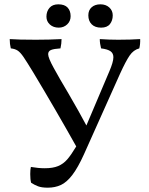

<svg xmlns="http://www.w3.org/2000/svg" viewBox="-20 -860 689 889"><path d="M625 -636Q598 -629 580 -602.5Q562 -576 536 -519L369 -146Q341 -84 315 -50Q289 -16 262 -3.5Q235 9 201 9Q173 9 156 2.5Q139 -4 124 -14Q120 -29 120 -54Q120 -75 123 -87Q158 -81 187 -81Q225 -81 249 -91Q273 -101 291 -121.5Q309 -142 333 -182Q240 -348 135 -523Q104 -574 89 -596Q74 -618 61.5 -626Q49 -634 30 -636Q25 -656 25 -679Q64 -676 146 -676Q208 -676 265 -679Q265 -659 260 -636Q229 -634 216 -628.5Q203 -623 203 -609Q203 -592 229 -545Q254 -499 297 -427Q346 -343 380 -279L486 -529Q505 -573 505 -595Q505 -613 492 -622.5Q479 -632 448 -636Q442 -659 442 -679Q485 -676 527 -676Q585 -676 629 -679Q630 -657 625 -636ZM195 -783Q195 -807 209 -823.5Q223 -840 250 -840Q279 -840 293 -825Q307 -810 307 -785Q307 -762 291 -747Q275 -732 252 -732Q227 -732 211 -746.5Q195 -761 195 -783ZM389 -789Q389 -813 404.5 -826.5Q420 -840 445 -840Q470 -840 486 -825.5Q502 -811 502 -789Q502 -765 489 -748.5Q476 -732 448 -732Q420 -732 404.5 -747.5Q389 -763 389 -789Z"/></svg>

Font: Vollkorn SC
Style: Regular
Weight: 400
Designer: Friedrich Althausen
Foundry: Friedrich Althausen
Version: Version 4.015